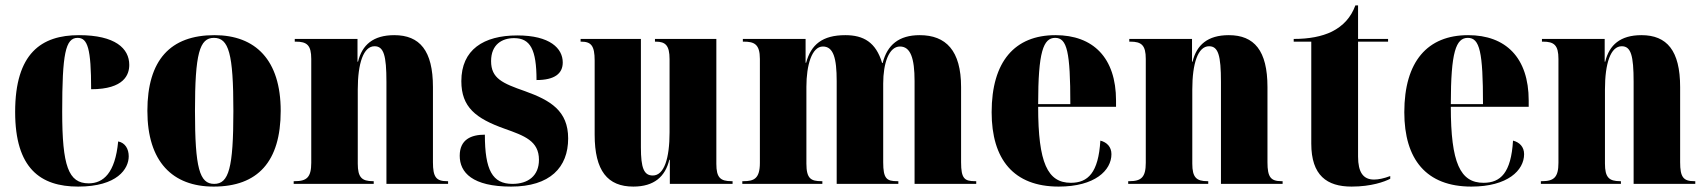

<svg xmlns="http://www.w3.org/2000/svg" viewBox="-20 -680 6310 710"><path d="M269 10C414 10 456 -56 456 -102C456 -129 443 -152 417 -157C406 -40 362 -2 308 -2C233 -2 210 -66 210 -267C210 -481 222 -540 267 -540C304 -540 317 -501 317 -350C440 -350 458 -405 458 -440C458 -501 406 -550 272 -550C133 -550 36 -483 36 -266C36 -58 129 10 269 10Z M770 10C933 10 1018 -82 1018 -270C1018 -458 925 -550 773 -550C610 -550 525 -458 525 -270C525 -82 618 10 770 10ZM772 0C718 0 701 -58 701 -270C701 -482 718 -540 771 -540C826 -540 843 -482 843 -270C843 -58 826 0 772 0Z M1066 0H1362V-10H1359C1318 -10 1303 -24 1303 -75V-349C1303 -446 1324 -509 1365 -509C1399 -509 1409 -475 1409 -377V0H1637V-10H1633C1593 -10 1581 -25 1581 -80V-358C1581 -493 1532 -550 1438 -550C1360 -550 1319 -514 1304 -452H1302V-536H1070V-526H1074C1115 -526 1131 -513 1131 -462V-78C1131 -24 1114 -10 1070 -10H1066Z M1870 10C2014 10 2081 -61 2081 -168C2081 -270 2016 -309 1921 -343C1838 -372 1796 -390 1796 -454C1796 -516 1837 -539 1881 -539C1941 -539 1964 -497 1964 -384C2031 -384 2061 -408 2061 -449C2061 -501 2014 -549 1893 -549C1768 -549 1686 -496 1686 -380C1686 -284 1739 -242 1846 -204C1919 -178 1973 -159 1973 -89C1973 -30 1933 0 1875 0C1801 0 1773 -51 1773 -182C1722 -182 1680 -164 1680 -104C1680 -42 1727 10 1870 10Z M2322 10C2399 10 2440 -27 2455 -89H2457V0H2689V-10H2685C2644 -10 2629 -23 2629 -74V-536H2402V-526H2405C2441 -526 2456 -512 2456 -461V-191C2456 -94 2436 -31 2394 -31C2361 -31 2350 -59 2350 -135V-536H2127V-526H2129C2166 -526 2179 -511 2179 -456V-182C2179 -48 2227 10 2322 10Z M2725 0H3021V-10H3018C2979 -10 2962 -19 2962 -75V-359C2962 -439 2982 -508 3023 -508C3062 -508 3074 -465 3074 -380V0H3302V-10H3298C3259 -10 3246 -19 3246 -80V-371C3246 -446 3267 -508 3308 -508C3347 -508 3362 -465 3362 -380V0H3590V-10H3586C3547 -10 3534 -19 3534 -80V-358C3534 -493 3478 -550 3381 -550C3304 -550 3261 -514 3244 -447H3242C3219 -524 3173 -550 3106 -550C3021 -550 2979 -515 2961 -448H2959V-536H2727V-526H2730C2769 -526 2790 -517 2790 -462V-78C2790 -19 2768 -10 2729 -10H2725Z M3895 10C4029 10 4090 -50 4090 -110C4090 -137 4073 -154 4049 -160C4042 -41 4003 -4 3940 -4C3854 -4 3819 -77 3819 -285H4107V-308C4107 -467 4022 -550 3883 -550C3733 -550 3647 -453 3647 -265C3647 -91 3728 10 3895 10ZM3938 -295H3819C3819 -488 3838 -540 3882 -540C3926 -540 3938 -488 3938 -295Z M4152 0H4448V-10H4445C4404 -10 4389 -24 4389 -75V-349C4389 -446 4410 -509 4451 -509C4485 -509 4495 -475 4495 -377V0H4723V-10H4719C4679 -10 4667 -25 4667 -80V-358C4667 -493 4618 -550 4524 -550C4446 -550 4405 -514 4390 -452H4388V-536H4156V-526H4160C4201 -526 4217 -513 4217 -462V-78C4217 -24 4200 -10 4156 -10H4152Z M4978 10C5051 10 5100 -8 5121 -19V-29C5097 -20 5077 -16 5061 -16C5021 -16 5002 -43 5002 -101V-526H5113V-536H5002V-660H4992C4976 -616 4947 -584 4905 -563C4868 -545 4821 -536 4764 -536V-526H4829V-149C4829 -31 4887 10 4978 10Z M5421 10C5555 10 5616 -50 5616 -110C5616 -137 5599 -154 5575 -160C5568 -41 5529 -4 5466 -4C5380 -4 5345 -77 5345 -285H5633V-308C5633 -467 5548 -550 5409 -550C5259 -550 5173 -453 5173 -265C5173 -91 5254 10 5421 10ZM5464 -295H5345C5345 -488 5364 -540 5408 -540C5452 -540 5464 -488 5464 -295Z M5678 0H5974V-10H5971C5930 -10 5915 -24 5915 -75V-349C5915 -446 5936 -509 5977 -509C6011 -509 6021 -475 6021 -377V0H6249V-10H6245C6205 -10 6193 -25 6193 -80V-358C6193 -493 6144 -550 6050 -550C5972 -550 5931 -514 5916 -452H5914V-536H5682V-526H5686C5727 -526 5743 -513 5743 -462V-78C5743 -24 5726 -10 5682 -10H5678Z"/></svg>

Font: Noto Serif Display Condensed Black
Style: Regular
Weight: 900
Width: 3
Designer: Monotype Design Team
Foundry: Monotype Imaging Inc.
Version: Version 2.009